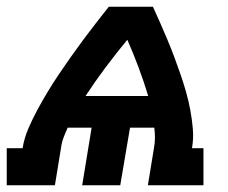

<svg xmlns="http://www.w3.org/2000/svg" viewBox="-57 -550 677 570"><path d="M-37 0V-110H10Q15 -140 27 -168Q39 -196 53.5 -223Q68 -250 84 -276.5Q100 -303 117.5 -329Q135 -355 153 -380.5Q171 -406 189.5 -431Q208 -456 227.5 -481Q247 -506 266 -530H397Q408 -506 419 -481Q430 -456 440.5 -431Q451 -406 460.5 -380.5Q470 -355 479 -329Q488 -303 495.5 -276.5Q503 -250 508 -223Q513 -196 515.5 -167.5Q518 -139 513 -110H547V0H382L400 -110Q403 -126 403 -141Q403 -156 401 -171H329L300 0H187L215 -171H144Q137 -156 131.5 -141Q126 -126 124 -110L106 0ZM197 -265H383Q370 -308 354.5 -349.5Q339 -391 321 -432Q288 -392 256.5 -350Q225 -308 197 -265Z"/></svg>

Font: Iosevka Curly Slab XBdEx
Style: Italic
Weight: 800
Width: 7
Italic angle: -9°
Monospace: yes
Designer: Belleve Invis
Foundry: Belleve Invis
Version: Version 11.1.0; ttfautohint (v1.8.3)